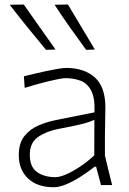

<svg xmlns="http://www.w3.org/2000/svg" viewBox="-20 -798 558 828"><path d="M211.5 9.5Q141 9.5 101 -28.2Q61 -66 61 -129Q61 -181.5 86 -212Q111 -242.5 147.8 -257.8Q184.5 -273 220 -280L387.5 -313.5Q390 -376 373 -407.8Q356 -439.5 326.5 -450.2Q297 -461 261.5 -461Q251 -461 223.5 -455.2Q196 -449.5 159.5 -440Q123 -430.5 86.5 -419L83 -469Q99.5 -473 125 -479.2Q150.5 -485.5 177.8 -491.2Q205 -497 228.8 -501Q252.5 -505 266.5 -505Q342.5 -505 388.5 -464.5Q434.5 -424 434.5 -334Q434.5 -312.5 433.5 -278.5Q432.5 -244.5 432.5 -211V-127Q440 -95 447.2 -65.8Q454.5 -36.5 463.5 0H415.5L394.5 -79H388Q359.5 -56.5 327.8 -36.2Q296 -16 265.8 -3.2Q235.5 9.5 211.5 9.5ZM219 -34Q237.5 -34 265.8 -46.2Q294 -58.5 325.8 -79.8Q357.5 -101 386.5 -128L387 -281.5Q378 -277 363 -271.8Q348 -266.5 318 -259.5Q288 -252.5 234.5 -242.5Q182.5 -233 145.5 -208.2Q108.5 -183.5 108.5 -131Q108.5 -78 139.8 -56Q171 -34 219 -34ZM178.5 -583Q138.5 -631.5 98.5 -680.5Q58.5 -729.5 22 -777.5L82.5 -778.5Q116 -731 150.5 -682Q185 -633 219.5 -584.5ZM351.5 -583Q316 -631.5 281.2 -680.5Q246.5 -729.5 215.5 -777.5L273 -778.5Q302 -730 331 -681.5Q360 -633 389 -584.5Z"/></svg>

Font: Commissioner Loud ExtraLight
Style: Regular
Weight: 200
Designer: Kostas Bartsokas
Foundry: Kostas Bartsokas
Version: Version 1.000; ttfautohint (v1.8.3)